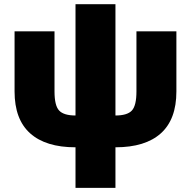

<svg xmlns="http://www.w3.org/2000/svg" viewBox="-20 -696 915 920"><path d="M341.8 9.8Q199.2 9.8 124.5 -57.1Q49.8 -124 49.8 -257.8V-545.9H241.2V-257.8Q241.2 -189.9 263.4 -166.3Q285.6 -142.6 341.8 -142.6V-675.8H533.2V-142.6Q589.8 -142.6 611.8 -166.3Q633.8 -189.9 633.8 -257.8V-545.9H825.2V-257.8Q825.2 -124 750.7 -57.1Q676.3 9.8 533.2 9.8V204.1H341.8Z"/></svg>

Font: Inter Black
Style: Regular
Weight: 900
Designer: Rasmus Andersson
Foundry: rsms
Version: Version 4.000;git-a52131595